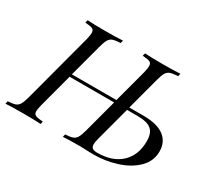

<svg xmlns="http://www.w3.org/2000/svg" viewBox="-140 -769 1063 967"><g transform="rotate(30 391.5 -285.5)"><path d="M766.9 -179Q766.9 -121.8 724.6 -81Q682.3 -40.3 617.7 -20.2Q553.2 0 487.1 0L451.6 -0.8Q424.2 -2.4 410.5 -2.4Q343.5 -2.4 308.1 0L312.1 -16.1Q340.3 -17.7 354.4 -22.6Q368.5 -27.4 377 -41.5Q385.5 -55.6 393.5 -85.5L445.2 -279H186.3L134.7 -85.5Q127.4 -54.8 127.4 -46Q127.4 -29 139.1 -23.4Q150.8 -17.7 182.3 -16.1L179 0Q141.9 -2.4 76.6 -2.4Q9.7 -2.4 -25.8 0L-21.8 -16.1Q6.5 -17.7 20.6 -22.6Q34.7 -27.4 43.1 -41.5Q51.6 -55.6 59.7 -85.5L166.1 -485.5Q172.6 -512.9 172.6 -524.2Q172.6 -541.9 160.9 -547.6Q149.2 -553.2 118.5 -554.8L122.6 -571Q154.8 -568.5 225 -568.5Q289.5 -568.5 328.2 -571L324.2 -554.8Q294.4 -553.2 280.2 -548.4Q266.1 -543.5 257.7 -529.8Q249.2 -516.1 241.1 -485.5L190.3 -295.2H449.2L500 -485.5Q506.5 -512.9 506.5 -524.2Q506.5 -541.9 494.8 -547.6Q483.1 -553.2 452.4 -554.8L456.5 -571Q488.7 -568.5 558.9 -568.5Q623.4 -568.5 662.1 -571L658.1 -554.8Q628.2 -553.2 614.1 -548.4Q600 -543.5 591.5 -529.8Q583.1 -516.1 575 -485.5L524.2 -295.2H606.5Q686.3 -295.2 726.6 -264.9Q766.9 -234.7 766.9 -179ZM685.5 -191.9Q685.5 -238.7 661.7 -258.9Q637.9 -279 583.1 -279H520.2L468.5 -85.5Q461.3 -60.5 461.3 -45.2Q461.3 -29.8 469.8 -23.4Q478.2 -16.9 497.6 -16.9Q585.5 -16.9 635.5 -63.7Q685.5 -110.5 685.5 -191.9Z"/></g></svg>

Font: Playfair Display SC
Style: Italic
Weight: 400
Italic angle: -14°
Designer: Claus Eggers Sørensen
Foundry: Claus Eggers Sørensen
Version: Version 1.202; ttfautohint (v1.6)